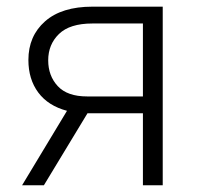

<svg xmlns="http://www.w3.org/2000/svg" viewBox="-20 -548 583 568"><path d="M461.4 -528.3V0H402.8V-212.9H238.8L109.9 0H45.4L178.2 -220.2Q122.6 -234.9 93.3 -274.2Q64 -313.5 64 -370.6Q64 -441.4 113.3 -484.9Q162.6 -528.3 253.4 -528.3ZM122.6 -369.6Q122.6 -323.7 150.9 -293.2Q179.2 -262.7 237.8 -262.7H402.8V-478.5H253.4Q186.5 -478.5 154.5 -447.5Q122.6 -416.5 122.6 -369.6Z"/></svg>

Font: Franko
Style: Light
Weight: 300
Designer: Google
Version: Version 1.200310; 2013